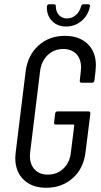

<svg xmlns="http://www.w3.org/2000/svg" viewBox="-20 -877 477 905"><path d="M52 -133Q52 -141 54 -159L101 -541Q111 -617 161.5 -662.5Q212 -708 286 -708Q353 -708 392.5 -670.5Q432 -633 432 -568Q432 -560 430 -540L425 -497Q423 -487 414 -487H364Q360 -487 357.5 -490Q355 -493 356 -497L361 -542Q362 -548 362 -560Q362 -599 339.5 -622.5Q317 -646 278 -646Q235 -646 205 -617.5Q175 -589 169 -542L122 -158Q121 -152 121 -142Q121 -102 143.5 -78Q166 -54 205 -54Q249 -54 279 -82.5Q309 -111 314 -158L330 -286Q330 -290 327 -290H243Q233 -290 235 -300L240 -342Q242 -352 251 -352H397Q406 -352 406 -342L383 -159Q374 -83 323 -37.5Q272 8 198 8Q131 8 91.5 -30Q52 -68 52 -133ZM201 -847Q203 -857 212 -857H234Q243 -857 243 -849Q243 -823 257.5 -806.5Q272 -790 296 -790Q319 -790 337.5 -806Q356 -822 362 -847Q365 -857 374 -857H396Q401 -857 403 -854Q405 -851 404 -847Q396 -805 364.5 -778.5Q333 -752 291 -752Q250 -752 224.5 -779Q199 -806 201 -847Z"/></svg>

Font: Barlow Condensed
Style: Italic
Weight: 400
Width: 3
Italic angle: -7°
Designer: Jeremy Tribby
Foundry: Tribby Type
Version: Version 1.408